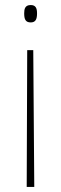

<svg xmlns="http://www.w3.org/2000/svg" viewBox="-20 -550 243 762"><path d="M127 -497C127 -517 122 -530 102 -530C79 -530 76 -514 76 -497C76 -474 81 -461 102 -461C122 -461 127 -475 127 -497ZM88 -351 86 192H116L112 -351Z"/></svg>

Font: Noto Sans Devanagari Condensed Thin
Style: Regular
Weight: 100
Width: 3
Designer: Jelle Bosma - Monotype Design Team
Foundry: Monotype Imaging Inc.
Version: Version 2.004